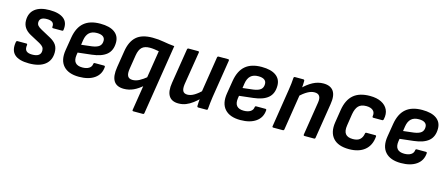

<svg xmlns="http://www.w3.org/2000/svg" viewBox="-46 -1026 4034 1734"><g transform="rotate(15 1970.5 -159.0)"><path d="M198.2 11Q103.9 11 62.4 -27.5Q20.9 -66.1 34.9 -144.6Q37.3 -156.7 47.3 -156.7H130.4Q140.5 -156.7 139.2 -144.6Q133.6 -106.5 150 -90Q166.4 -73.5 205.7 -73.5Q286 -73.5 286 -131.5Q286 -150.9 276.2 -164.1Q266.5 -177.3 242 -191.2L147.3 -242Q110.1 -262.7 91.4 -291.4Q72.7 -320.1 72.7 -358Q72.7 -428 120 -465.3Q167.3 -502.7 256.5 -502.7Q344.8 -502.7 388.7 -467.7Q432.5 -432.8 422.6 -363.2Q422.3 -352.1 411.5 -352.1H327.8Q317.3 -352.1 318 -363.2Q324.8 -418.1 252.7 -418.1Q184.3 -418.1 184.3 -369.3Q184.3 -351.5 195.2 -339Q206 -326.4 231.8 -312.5L319.5 -264.9Q361.3 -242.2 379.9 -214.6Q398.6 -186.9 398.6 -144.8Q398.6 -70.5 347.1 -29.8Q295.7 11 198.2 11Z M665.3 11Q566.4 11 519.2 -41.4Q472 -93.8 487.8 -190.9L508 -314.4Q524.3 -410.4 578.8 -456.5Q633.2 -502.7 730.3 -502.7Q817.8 -502.7 863.8 -469.3Q909.8 -435.9 909.8 -374.8Q909.8 -300.6 864.4 -261.5Q819 -222.5 727.3 -212.1L598.2 -197.3L594.3 -172.7Q587.6 -125.2 607.8 -101.8Q628 -78.4 673.4 -78.4Q711.4 -78.4 734.7 -92.9Q758.1 -107.3 761.1 -133.9Q762.4 -145.7 772.8 -145.7H858.7Q869.8 -145.7 869.1 -134.6Q864.3 -65.4 810.2 -27.2Q756.2 11 665.3 11ZM610.6 -273.7 709.9 -285.5Q756 -292.1 776.8 -309.7Q797.5 -327.4 797.5 -360.6Q797.5 -386.3 778.5 -399.9Q759.5 -413.5 722.6 -413.5Q676.2 -413.5 650.5 -389.8Q624.8 -366.1 617.2 -318.4Z M1222.7 185Q1210.5 185 1212.5 173.9L1303.3 -398.7Q1283.6 -402.7 1261.4 -405.6Q1239.3 -408.6 1218.1 -408.6Q1169.6 -408.6 1144.7 -385.4Q1119.8 -362.1 1110.9 -308.6L1090.3 -178.8Q1082.5 -131.5 1094.7 -109.2Q1106.8 -86.9 1140.4 -86.9Q1170 -86.9 1201.3 -102.8Q1232.5 -118.8 1276.3 -154.7L1264.9 -71.1Q1218.1 -28.6 1174.8 -8.8Q1131.5 11 1084.8 11Q949 11 977.3 -163.4L1002 -318.3Q1016.7 -411.2 1067.7 -456.9Q1118.6 -502.7 1218.4 -502.7Q1275.5 -502.7 1324.1 -493.3Q1372.7 -484 1426.5 -479.4L1322.8 173.9Q1320.8 185 1311 185Z M1594.8 11Q1532.3 11 1505.8 -30.6Q1479.3 -72.3 1492.6 -154.4L1544.6 -480.5Q1546.6 -491.7 1557.1 -491.7H1644.8Q1657.9 -491.7 1655.5 -480.5L1605.7 -171.7Q1599.8 -128 1611.1 -107.5Q1622.5 -86.9 1653.4 -86.9Q1684.1 -86.9 1717.7 -107.2Q1751.3 -127.5 1792.4 -167.4L1786.6 -89Q1757.6 -60.2 1727.5 -37.5Q1697.4 -14.9 1665 -1.9Q1632.6 11 1594.8 11ZM1780 0Q1768.9 0 1768.2 -11.1Q1768.5 -29.7 1769.8 -50.6Q1771.1 -71.6 1773.8 -92.2L1771.3 -136.2L1825.5 -480.5Q1827.5 -491.7 1838 -491.7H1926.4Q1937.5 -491.7 1936.2 -479.9L1879.8 -124.6Q1875.5 -94.8 1872.3 -66Q1869.1 -37.1 1867.1 -11.1Q1866.7 0 1855.7 0Z M2174.3 11Q2075.4 11 2028.2 -41.4Q1981 -93.8 1996.8 -190.9L2017 -314.4Q2033.3 -410.4 2087.8 -456.5Q2142.2 -502.7 2239.3 -502.7Q2326.8 -502.7 2372.8 -469.3Q2418.8 -435.9 2418.8 -374.8Q2418.8 -300.6 2373.4 -261.5Q2328 -222.5 2236.3 -212.1L2107.2 -197.3L2103.3 -172.7Q2096.6 -125.2 2116.8 -101.8Q2137 -78.4 2182.4 -78.4Q2220.4 -78.4 2243.7 -92.9Q2267.1 -107.3 2270.1 -133.9Q2271.4 -145.7 2281.8 -145.7H2367.7Q2378.8 -145.7 2378.1 -134.6Q2373.3 -65.4 2319.2 -27.2Q2265.2 11 2174.3 11ZM2119.6 -273.7 2218.9 -285.5Q2265 -292.1 2285.8 -309.7Q2306.5 -327.4 2306.5 -360.6Q2306.5 -386.3 2287.5 -399.9Q2268.5 -413.5 2231.6 -413.5Q2185.2 -413.5 2159.5 -389.8Q2133.8 -366.1 2126.2 -318.4Z M2773.3 0Q2761.7 0 2763.1 -11.1L2812.3 -322.4Q2825.8 -404.4 2759.4 -404.4Q2728.1 -404.4 2694.7 -385.6Q2661.2 -366.9 2616.8 -326.3L2622.2 -403.4Q2670.3 -452.1 2717.9 -477.4Q2765.5 -502.7 2816.5 -502.7Q2882.5 -502.7 2911 -461.8Q2939.4 -420.9 2925.4 -337.9L2873.4 -11.1Q2871.7 0 2862 0ZM2481.4 0Q2469.3 0 2471.3 -11.1L2527.3 -367.1Q2532.3 -396.5 2535.6 -427.4Q2539 -458.4 2540 -479.9Q2540.7 -491.7 2552.4 -491.7H2629.4Q2640.2 -491.7 2641.2 -480.5Q2641.5 -465.1 2639.9 -439.5Q2638.3 -413.9 2635.6 -393.9L2637.1 -361.2L2581.9 -11.1Q2579.5 0 2570.1 0Z M3189.9 11Q3087.3 11 3040.5 -42.4Q2993.7 -95.7 3008.4 -190.7L3027.6 -312.2Q3043.3 -408.5 3097.9 -455.6Q3152.5 -502.7 3252.1 -502.7Q3315 -502.7 3357.7 -481.3Q3400.5 -459.9 3418.7 -421.6Q3436.9 -383.3 3425.5 -331.5Q3422.5 -319.7 3413.1 -319.7H3331.3Q3319.2 -319.7 3321.2 -331.5Q3327.5 -367.8 3305.6 -386.6Q3283.6 -405.5 3243.1 -405.5Q3194.1 -405.5 3169.8 -380.1Q3145.5 -354.8 3136.2 -300.3L3119.7 -193.7Q3110.8 -138.3 3131 -112.2Q3151.3 -86.2 3200 -86.2Q3244.1 -86.2 3266 -105.8Q3287.9 -125.5 3293.8 -160.8Q3294.6 -172.6 3305.6 -172.6H3388Q3398.9 -172.6 3397.5 -160.8Q3390.2 -77.2 3335.9 -33.1Q3281.6 11 3189.9 11Z M3675.3 11Q3576.4 11 3529.2 -41.4Q3482 -93.8 3497.8 -190.9L3518 -314.4Q3534.3 -410.4 3588.8 -456.5Q3643.2 -502.7 3740.3 -502.7Q3827.8 -502.7 3873.8 -469.3Q3919.8 -435.9 3919.8 -374.8Q3919.8 -300.6 3874.4 -261.5Q3829 -222.5 3737.3 -212.1L3608.2 -197.3L3604.3 -172.7Q3597.6 -125.2 3617.8 -101.8Q3638 -78.4 3683.4 -78.4Q3721.4 -78.4 3744.7 -92.9Q3768.1 -107.3 3771.1 -133.9Q3772.4 -145.7 3782.8 -145.7H3868.7Q3879.8 -145.7 3879.1 -134.6Q3874.3 -65.4 3820.2 -27.2Q3766.2 11 3675.3 11ZM3620.6 -273.7 3719.9 -285.5Q3766 -292.1 3786.8 -309.7Q3807.5 -327.4 3807.5 -360.6Q3807.5 -386.3 3788.5 -399.9Q3769.5 -413.5 3732.6 -413.5Q3686.2 -413.5 3660.5 -389.8Q3634.8 -366.1 3627.2 -318.4Z"/></g></svg>

Font: Sofia Sans Semi Condensed
Style: Italic
Weight: 400
Italic angle: -9°
Designer: Botio Nikoltchev, Ani Petrova
Foundry: lettersoup
Version: Version 4.101